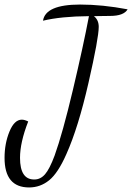

<svg xmlns="http://www.w3.org/2000/svg" viewBox="-51 -738 581 844"><path d="M-31 -44Q-31 -107 -9.5 -159.5Q12 -212 45 -212Q57 -212 73 -204Q37 -112 37 -44Q37 51 99 51Q99 51 100 51Q127 51 147 28Q167 5 189 -54Q224 -151 269.5 -343Q315 -535 340 -667Q217 -666 138 -647Q149 -718 301 -718Q399 -718 510 -697Q493 -668 433 -668Q419 -668 395.5 -667.5Q372 -667 362 -667Q383 -650 383 -620Q383 -571 338 -374Q293 -177 241 -61Q204 23 165 54.5Q126 86 77 86Q-31 86 -31 -44Z"/></svg>

Font: DancingScriptRegular
Style: Regular
Weight: 400
Designer: Pablo Impallari
Foundry: Pablo Impallari. www.impallari.com
Version: Version 1.002